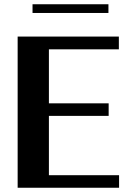

<svg xmlns="http://www.w3.org/2000/svg" viewBox="-20 -883 602 903"><path d="M63 0H540V-59H210V-338H491V-397H210V-651H539V-711H63ZM133 -822H490V-863H133Z"/></svg>

Font: Aerodynamic
Style: Regular
Weight: 500
Designer: Google
Version: Version 2.000980; 2014